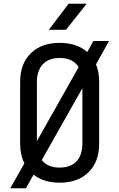

<svg xmlns="http://www.w3.org/2000/svg" viewBox="-20 -970 640 1030"><path d="M35 40 111 -94Q88 -139 88 -200V-530Q88 -628 145 -684Q202 -740 300 -740Q392 -740 448 -691L481 -750H565L495 -625Q512 -584 512 -531V-200Q512 -102 455 -46Q398 10 300 10Q215 10 160 -33L119 40ZM178 -530V-213L402 -610Q371 -659 300 -659Q242 -659 210 -625.5Q178 -592 178 -530ZM300 -71Q359 -71 390.5 -104.5Q422 -138 422 -200V-497L204 -111Q236 -71 300 -71ZM242 -810 348 -950H445L334 -810Z"/></svg>

Font: JetBrainsMonoNL NF
Style: Regular
Weight: 400
Designer: Philipp Nurullin, Konstantin Bulenkov
Foundry: JetBrains
Version: Version 2.304; ttfautohint (v1.8.4.7-5d5b);Nerd Fonts 3.2.1